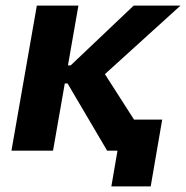

<svg xmlns="http://www.w3.org/2000/svg" viewBox="-20 -540 667 688"><path d="M112 -520H261L170 0H21ZM222.2 -240.8H161.2L172.6 -305.6H233.2L459 -520H626.8L336.4 -256.6L334.8 -307.4L531.6 0H364ZM401 0H374.4L391.8 -111.4H561.2L520 128H379Z"/></svg>

Font: Fixel Italic Variable 20240409 Display Thin
Style: Italic
Weight: 100
Italic angle: -10°
Designer: AlfaBravo + MacPaw
Foundry: Kyrylo Tkachov, Marchela Mozhyna, Serhii Makarenko, Maria Weinstein, Zakhar Kryvoshyya
Version: Version 1.211;Glyphs 3.2 (3225)